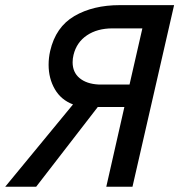

<svg xmlns="http://www.w3.org/2000/svg" viewBox="-53 -709 682 730"><path d="M351.1 1 419.9 -302.2H318.8L84.5 1H-33.2L224.6 -312Q179.2 -329.1 155.5 -369.9Q131.8 -410.6 131.8 -462.9Q131.8 -488.8 137.7 -515.1Q158.7 -606.4 229.7 -647.9Q300.8 -689.5 402.8 -689.5H608.9L450.7 1ZM488.3 -601.1H374.5Q316.9 -601.1 277.6 -574.7Q238.3 -548.3 226.6 -500.5Q223.1 -486.3 223.1 -472.2Q223.1 -434.1 249.5 -412.1Q275.9 -390.1 321.3 -387.7H439.5Z"/></svg>

Font: Acari Sans Medium
Style: Italic
Weight: 500
Italic angle: -13°
Designer: Alfredo Marco Pradil and Stefan Peev
Foundry: Hanken Design Co.
Version: Version 1.045